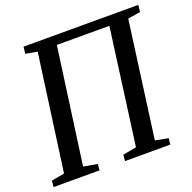

<svg xmlns="http://www.w3.org/2000/svg" viewBox="-130 -873 1003 1003"><g transform="rotate(-20 371.0 -371.5)"><path d="M0.5 0 4 -34.5 76 -48 164.5 -693.5 99.5 -705 104 -743H742L737.5 -705L668 -693.5L581 -48L653 -34.5L649.5 0H397.5L401 -34.5L476 -48L562.5 -692H270.5L182 -48L259 -34.5L256 0Z"/></g></svg>

Font: Merriweather 48pt
Style: Italic
Weight: 400
Italic angle: -7.8°
Version: Version 2.101